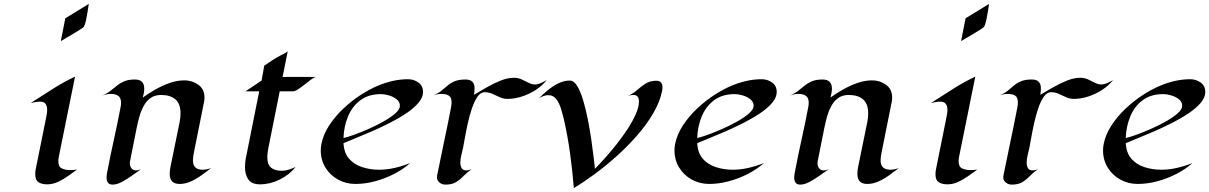

<svg xmlns="http://www.w3.org/2000/svg" viewBox="-20 -933 6185 982"><path d="M434.1 -913.1Q431.6 -898.4 428.5 -876.5Q425.3 -854.5 420.7 -832.5Q416 -810.5 409.2 -796.4Q407.7 -793.5 391.8 -783.2Q376 -772.9 354.7 -760.3Q333.5 -747.6 315.2 -737.1Q296.9 -726.6 291 -722.7L314 -839.4ZM278.3 -108.9Q278.3 -80.1 296.6 -71.5Q314.9 -63 339.8 -63Q357.9 -63 374.5 -65.9Q352.5 -50.3 327.9 -32.7Q303.2 -15.1 276.4 -2.7Q249.5 9.8 221.7 9.8Q193.8 9.8 177 -1Q160.2 -11.7 160.2 -42Q160.2 -50.3 161.1 -58.3Q162.1 -66.4 164.1 -74.7L215.8 -330.6Q217.8 -340.8 219.5 -351.1Q221.2 -361.3 221.2 -371.6Q221.2 -389.6 213.1 -401.4Q205.1 -413.1 185.1 -413.1Q172.9 -413.1 160.9 -410.9Q148.9 -408.7 137.2 -406.2Q192.9 -441.4 248.5 -477.3Q304.2 -513.2 363.8 -541L281.2 -133.3Q278.3 -119.6 278.3 -108.9Z M1059.6 -72.8Q1037.1 -55.7 1011 -36.9Q984.9 -18.1 956.5 -5.1Q928.2 7.8 898.4 7.8Q848.1 7.8 848.1 -43.5Q848.1 -60.1 851.3 -76.4Q854.5 -92.8 857.9 -108.9Q867.7 -159.2 878.4 -209.2Q889.2 -259.3 898.9 -309.6Q900.9 -320.3 902.1 -331.3Q903.3 -342.3 903.3 -353.5Q903.3 -401.9 877.2 -424.6Q851.1 -447.3 804.2 -447.3Q771 -447.3 749.3 -431.2Q727.5 -415 713.9 -389.2Q700.2 -363.3 692.4 -334.5Q684.6 -305.7 679.2 -279.8L645 -107.9Q644 -103 644 -98.1Q644 -84 652.1 -72.8Q660.2 -61.5 675.3 -61.5Q682.1 -61.5 688.5 -63.2Q694.8 -64.9 701.2 -67.4Q683.1 -55.2 657.5 -36.6Q631.8 -18.1 605 -3.4Q578.1 11.2 556.2 11.2Q539.1 11.2 532 1.2Q524.9 -8.8 524.9 -24.4Q524.9 -32.2 526.1 -40Q527.3 -47.9 528.8 -55.2Q544.4 -137.2 562.5 -218.8Q580.6 -300.3 596.2 -382.3Q597.7 -388.7 598.4 -395Q599.1 -401.4 599.1 -407.7Q599.1 -432.6 585 -442.6Q570.8 -452.6 547.4 -452.6Q535.2 -452.6 522.9 -450.2Q510.7 -447.8 499.5 -443.8Q525.4 -453.1 543.2 -467Q561 -481 577.4 -494.4Q593.8 -507.8 615.2 -517.1Q636.7 -526.4 669.9 -526.4Q717.8 -526.4 717.8 -479.5Q717.8 -468.3 715.6 -456.8Q713.4 -445.3 710.4 -434.1Q739.3 -455.1 774.9 -475.3Q810.5 -495.6 848.6 -508.8Q886.7 -522 923.3 -522Q962.9 -522 994.4 -499.5Q1025.9 -477.1 1025.9 -434.1Q1025.9 -423.8 1023.9 -413.1L970.7 -147.5Q969.2 -138.7 968 -130.1Q966.8 -121.6 966.8 -112.8Q966.8 -64.9 1016.6 -64.9Q1027.3 -64.9 1038.1 -67.1Q1048.8 -69.3 1059.6 -72.8Z M1597.2 -539.6Q1587.4 -538.1 1572 -526.9Q1556.6 -515.6 1538.8 -501.2Q1521 -486.8 1504.6 -476.3Q1488.3 -465.8 1477.5 -465.8H1410.6L1353 -178.2Q1350.6 -166 1348.9 -153.3Q1347.2 -140.6 1347.2 -128.4Q1347.2 -91.3 1366.5 -75.4Q1385.7 -59.6 1421.4 -59.6Q1439.9 -59.6 1457.8 -65.4Q1475.6 -71.3 1491.7 -79.1Q1460.4 -39.1 1410.6 -14.6Q1360.8 9.8 1309.6 9.8Q1267.6 9.8 1250.2 -15.1Q1232.9 -40 1232.9 -78.6Q1232.9 -91.8 1234.4 -105Q1235.8 -118.2 1238.8 -130.9L1305.7 -465.8H1235.4L1317.9 -521L1331.5 -597.2Q1352.5 -611.8 1373.8 -625.5Q1395 -639.2 1417.5 -650.9Q1426.3 -655.3 1435.3 -659.7Q1444.3 -664.1 1451.7 -670.9L1425.3 -539.6Z M1736.8 -200.7Q1739.7 -149.9 1766.1 -120.4Q1792.5 -90.8 1833.3 -77.9Q1874 -64.9 1918.5 -64.9Q1959 -64.9 1999.8 -74.5Q2040.5 -84 2078.1 -99.1Q2042.5 -67.4 1995.4 -43.2Q1948.2 -19 1897.2 -5.6Q1846.2 7.8 1798.3 7.8Q1749.5 7.8 1709.2 -14.4Q1668.9 -36.6 1644.8 -75.4Q1620.6 -114.3 1620.6 -164.1Q1620.6 -181.2 1624 -197.3Q1633.8 -245.6 1663.3 -291Q1692.9 -336.4 1734.4 -376Q1775.9 -415.5 1822.3 -445.8Q1868.7 -476.1 1911.6 -494.1Q1948.2 -509.8 1987.5 -518.8Q2026.9 -527.8 2066.9 -527.8Q2096.2 -527.8 2119.9 -511Q2143.6 -494.1 2143.6 -462.4Q2143.6 -434.6 2120.1 -407Q2096.7 -379.4 2058.1 -353.5Q2019.5 -327.6 1973.6 -304.4Q1927.7 -281.2 1881.8 -261.2Q1835.9 -241.2 1797.6 -225.8Q1759.3 -210.4 1736.8 -200.7ZM1929.7 -451.7Q1864.3 -451.7 1822.3 -419.7Q1780.3 -387.7 1759.5 -336.4Q1738.8 -285.2 1736.8 -227.1Q1753.4 -230.5 1787.4 -242.4Q1821.3 -254.4 1862.1 -272.2Q1902.8 -290 1939.9 -310.8Q1977.1 -331.5 2001.2 -352.5Q2025.4 -373.5 2025.4 -392.1Q2025.4 -412.1 2008.3 -425.5Q1991.2 -439 1968.5 -445.3Q1945.8 -451.7 1929.7 -451.7Z M2776.4 -523.4Q2753.9 -495.1 2720.7 -473.4Q2687.5 -451.7 2649.7 -439.5Q2611.8 -427.2 2576.2 -427.2Q2554.7 -427.2 2536.1 -435.8Q2517.6 -444.3 2498.8 -452.9Q2480 -461.4 2459 -461.4Q2438 -461.4 2421.9 -438Q2405.8 -414.6 2393.6 -378.4Q2381.3 -342.3 2372.6 -302.5Q2363.8 -262.7 2357.9 -229Q2352.1 -195.3 2348.6 -178.2Q2344.7 -159.2 2339.6 -139.9Q2334.5 -120.6 2334.5 -100.6Q2334.5 -85 2341.1 -73.2Q2347.7 -61.5 2365.7 -61.5Q2377.4 -61.5 2391.6 -67.4Q2367.7 -50.3 2350.1 -32Q2332.5 -13.7 2312 -1.2Q2291.5 11.2 2257.8 11.2Q2241.2 11.2 2228 0.7Q2214.8 -9.8 2214.8 -27.3Q2214.8 -31.7 2215.8 -36.1Q2232.4 -119.6 2250.2 -203.1Q2268.1 -286.6 2284.2 -370.1Q2286.1 -379.9 2287.8 -389.9Q2289.6 -399.9 2289.6 -409.7Q2289.6 -435.1 2275.6 -443.8Q2261.7 -452.6 2238.3 -452.6Q2216.8 -452.6 2193.8 -445.3Q2191.9 -444.3 2190.4 -443.8Q2190.4 -443.8 2193.8 -445.3Q2219.2 -454.1 2235.8 -467.5Q2252.4 -481 2268.3 -494.6Q2284.2 -508.3 2305.4 -517.3Q2326.7 -526.4 2360.8 -526.4Q2407.2 -526.4 2407.2 -481.9Q2407.2 -473.1 2406.5 -464.8Q2405.8 -456.5 2404.3 -448.2Q2431.6 -464.4 2467 -484.9Q2502.4 -505.4 2539.3 -520.3Q2576.2 -535.2 2607.9 -535.2Q2630.4 -535.2 2648.9 -526.6Q2667.5 -518.1 2683.8 -509.5Q2700.2 -501 2715.8 -501Q2730.5 -501 2747.3 -508.5Q2764.2 -516.1 2776.4 -523.4Z M2915 28.8Q2907.7 -60.5 2895.5 -149.7Q2883.3 -238.8 2863.3 -326.2Q2858.4 -346.2 2850.1 -374.5Q2841.8 -402.8 2826.2 -424.6Q2810.5 -446.3 2784.2 -446.3Q2772.5 -446.3 2759.8 -441.7Q2747.1 -437 2737.3 -431.6Q2757.3 -451.7 2782.5 -472.2Q2807.6 -492.7 2835.9 -506.8Q2864.3 -521 2894.5 -521Q2915 -521 2932.1 -493.2Q2949.2 -465.3 2962.6 -420.2Q2976.1 -375 2986.6 -322Q2997.1 -269 3004.4 -217.8Q3011.7 -166.5 3016.4 -127Q3021 -87.4 3022.9 -69.8Q3043 -89.8 3071.8 -121.8Q3100.6 -153.8 3131.3 -192.4Q3162.1 -231 3188.5 -271Q3214.8 -311 3231.4 -348.4Q3248 -385.7 3248 -414.6Q3248 -429.2 3241.7 -438.2Q3235.4 -447.3 3219.2 -447.3Q3203.1 -447.3 3187 -440.4Q3215.3 -452.1 3236.6 -470.9Q3257.8 -489.7 3280.8 -504.9Q3303.7 -520 3337.4 -520Q3354 -520 3361.1 -510.7Q3368.2 -501.5 3368.2 -486.3Q3368.2 -475.6 3365.7 -464.8Q3353.5 -408.2 3319.1 -350.3Q3284.7 -292.5 3235.8 -237.1Q3187 -181.6 3131.1 -131.8Q3075.2 -82 3019.3 -41Q2963.4 0 2915 28.8Z M3545.9 -200.7Q3548.8 -149.9 3575.2 -120.4Q3601.6 -90.8 3642.3 -77.9Q3683.1 -64.9 3727.5 -64.9Q3768.1 -64.9 3808.8 -74.5Q3849.6 -84 3887.2 -99.1Q3851.6 -67.4 3804.4 -43.2Q3757.3 -19 3706.3 -5.6Q3655.3 7.8 3607.4 7.8Q3558.6 7.8 3518.3 -14.4Q3478 -36.6 3453.9 -75.4Q3429.7 -114.3 3429.7 -164.1Q3429.7 -181.2 3433.1 -197.3Q3442.9 -245.6 3472.4 -291Q3502 -336.4 3543.5 -376Q3585 -415.5 3631.3 -445.8Q3677.7 -476.1 3720.7 -494.1Q3757.3 -509.8 3796.6 -518.8Q3835.9 -527.8 3876 -527.8Q3905.3 -527.8 3929 -511Q3952.6 -494.1 3952.6 -462.4Q3952.6 -434.6 3929.2 -407Q3905.8 -379.4 3867.2 -353.5Q3828.6 -327.6 3782.7 -304.4Q3736.8 -281.2 3690.9 -261.2Q3645 -241.2 3606.7 -225.8Q3568.4 -210.4 3545.9 -200.7ZM3738.8 -451.7Q3673.3 -451.7 3631.3 -419.7Q3589.4 -387.7 3568.6 -336.4Q3547.9 -285.2 3545.9 -227.1Q3562.5 -230.5 3596.4 -242.4Q3630.4 -254.4 3671.1 -272.2Q3711.9 -290 3749 -310.8Q3786.1 -331.5 3810.3 -352.5Q3834.5 -373.5 3834.5 -392.1Q3834.5 -412.1 3817.4 -425.5Q3800.3 -439 3777.6 -445.3Q3754.9 -451.7 3738.8 -451.7Z M4576.7 -72.8Q4554.2 -55.7 4528.1 -36.9Q4502 -18.1 4473.6 -5.1Q4445.3 7.8 4415.5 7.8Q4365.2 7.8 4365.2 -43.5Q4365.2 -60.1 4368.4 -76.4Q4371.6 -92.8 4375 -108.9Q4384.8 -159.2 4395.5 -209.2Q4406.2 -259.3 4416 -309.6Q4418 -320.3 4419.2 -331.3Q4420.4 -342.3 4420.4 -353.5Q4420.4 -401.9 4394.3 -424.6Q4368.2 -447.3 4321.3 -447.3Q4288.1 -447.3 4266.4 -431.2Q4244.6 -415 4231 -389.2Q4217.3 -363.3 4209.5 -334.5Q4201.7 -305.7 4196.3 -279.8L4162.1 -107.9Q4161.1 -103 4161.1 -98.1Q4161.1 -84 4169.2 -72.8Q4177.2 -61.5 4192.4 -61.5Q4199.2 -61.5 4205.6 -63.2Q4211.9 -64.9 4218.3 -67.4Q4200.2 -55.2 4174.6 -36.6Q4148.9 -18.1 4122.1 -3.4Q4095.2 11.2 4073.2 11.2Q4056.2 11.2 4049.1 1.2Q4042 -8.8 4042 -24.4Q4042 -32.2 4043.2 -40Q4044.4 -47.9 4045.9 -55.2Q4061.5 -137.2 4079.6 -218.8Q4097.7 -300.3 4113.3 -382.3Q4114.7 -388.7 4115.5 -395Q4116.2 -401.4 4116.2 -407.7Q4116.2 -432.6 4102.1 -442.6Q4087.9 -452.6 4064.5 -452.6Q4052.2 -452.6 4040 -450.2Q4027.8 -447.8 4016.6 -443.8Q4042.5 -453.1 4060.3 -467Q4078.1 -481 4094.5 -494.4Q4110.8 -507.8 4132.3 -517.1Q4153.8 -526.4 4187 -526.4Q4234.9 -526.4 4234.9 -479.5Q4234.9 -468.3 4232.7 -456.8Q4230.5 -445.3 4227.5 -434.1Q4256.3 -455.1 4292 -475.3Q4327.6 -495.6 4365.7 -508.8Q4403.8 -522 4440.4 -522Q4480 -522 4511.5 -499.5Q4543 -477.1 4543 -434.1Q4543 -423.8 4541 -413.1L4487.8 -147.5Q4486.3 -138.7 4485.1 -130.1Q4483.9 -121.6 4483.9 -112.8Q4483.9 -64.9 4533.7 -64.9Q4544.4 -64.9 4555.2 -67.1Q4565.9 -69.3 4576.7 -72.8Z M5038.6 -913.1Q5036.1 -898.4 5033 -876.5Q5029.8 -854.5 5025.1 -832.5Q5020.5 -810.5 5013.7 -796.4Q5012.2 -793.5 4996.3 -783.2Q4980.5 -772.9 4959.2 -760.3Q4938 -747.6 4919.7 -737.1Q4901.4 -726.6 4895.5 -722.7L4918.5 -839.4ZM4882.8 -108.9Q4882.8 -80.1 4901.1 -71.5Q4919.4 -63 4944.3 -63Q4962.4 -63 4979 -65.9Q4957 -50.3 4932.4 -32.7Q4907.7 -15.1 4880.9 -2.7Q4854 9.8 4826.2 9.8Q4798.3 9.8 4781.5 -1Q4764.6 -11.7 4764.6 -42Q4764.6 -50.3 4765.6 -58.3Q4766.6 -66.4 4768.6 -74.7L4820.3 -330.6Q4822.3 -340.8 4824 -351.1Q4825.7 -361.3 4825.7 -371.6Q4825.7 -389.6 4817.6 -401.4Q4809.6 -413.1 4789.6 -413.1Q4777.3 -413.1 4765.4 -410.9Q4753.4 -408.7 4741.7 -406.2Q4797.4 -441.4 4853 -477.3Q4908.7 -513.2 4968.3 -541L4885.7 -133.3Q4882.8 -119.6 4882.8 -108.9Z M5672.9 -523.4Q5650.4 -495.1 5617.2 -473.4Q5584 -451.7 5546.1 -439.5Q5508.3 -427.2 5472.7 -427.2Q5451.2 -427.2 5432.6 -435.8Q5414.1 -444.3 5395.3 -452.9Q5376.5 -461.4 5355.5 -461.4Q5334.5 -461.4 5318.4 -438Q5302.2 -414.6 5290 -378.4Q5277.8 -342.3 5269 -302.5Q5260.3 -262.7 5254.4 -229Q5248.5 -195.3 5245.1 -178.2Q5241.2 -159.2 5236.1 -139.9Q5231 -120.6 5231 -100.6Q5231 -85 5237.5 -73.2Q5244.1 -61.5 5262.2 -61.5Q5273.9 -61.5 5288.1 -67.4Q5264.2 -50.3 5246.6 -32Q5229 -13.7 5208.5 -1.2Q5188 11.2 5154.3 11.2Q5137.7 11.2 5124.5 0.7Q5111.3 -9.8 5111.3 -27.3Q5111.3 -31.7 5112.3 -36.1Q5128.9 -119.6 5146.7 -203.1Q5164.6 -286.6 5180.7 -370.1Q5182.6 -379.9 5184.3 -389.9Q5186 -399.9 5186 -409.7Q5186 -435.1 5172.1 -443.8Q5158.2 -452.6 5134.8 -452.6Q5113.3 -452.6 5090.3 -445.3Q5088.4 -444.3 5086.9 -443.8Q5086.9 -443.8 5090.3 -445.3Q5115.7 -454.1 5132.3 -467.5Q5148.9 -481 5164.8 -494.6Q5180.7 -508.3 5201.9 -517.3Q5223.1 -526.4 5257.3 -526.4Q5303.7 -526.4 5303.7 -481.9Q5303.7 -473.1 5303 -464.8Q5302.2 -456.5 5300.8 -448.2Q5328.1 -464.4 5363.5 -484.9Q5398.9 -505.4 5435.8 -520.3Q5472.7 -535.2 5504.4 -535.2Q5526.9 -535.2 5545.4 -526.6Q5564 -518.1 5580.3 -509.5Q5596.7 -501 5612.3 -501Q5627 -501 5643.8 -508.5Q5660.6 -516.1 5672.9 -523.4Z M5737.8 -200.7Q5740.7 -149.9 5767.1 -120.4Q5793.5 -90.8 5834.2 -77.9Q5875 -64.9 5919.4 -64.9Q5960 -64.9 6000.7 -74.5Q6041.5 -84 6079.1 -99.1Q6043.5 -67.4 5996.3 -43.2Q5949.2 -19 5898.2 -5.6Q5847.2 7.8 5799.3 7.8Q5750.5 7.8 5710.2 -14.4Q5669.9 -36.6 5645.8 -75.4Q5621.6 -114.3 5621.6 -164.1Q5621.6 -181.2 5625 -197.3Q5634.8 -245.6 5664.3 -291Q5693.8 -336.4 5735.4 -376Q5776.9 -415.5 5823.2 -445.8Q5869.6 -476.1 5912.6 -494.1Q5949.2 -509.8 5988.5 -518.8Q6027.8 -527.8 6067.9 -527.8Q6097.2 -527.8 6120.8 -511Q6144.5 -494.1 6144.5 -462.4Q6144.5 -434.6 6121.1 -407Q6097.7 -379.4 6059.1 -353.5Q6020.5 -327.6 5974.6 -304.4Q5928.7 -281.2 5882.8 -261.2Q5836.9 -241.2 5798.6 -225.8Q5760.3 -210.4 5737.8 -200.7ZM5930.7 -451.7Q5865.2 -451.7 5823.2 -419.7Q5781.2 -387.7 5760.5 -336.4Q5739.7 -285.2 5737.8 -227.1Q5754.4 -230.5 5788.3 -242.4Q5822.3 -254.4 5863 -272.2Q5903.8 -290 5940.9 -310.8Q5978 -331.5 6002.2 -352.5Q6026.4 -373.5 6026.4 -392.1Q6026.4 -412.1 6009.3 -425.5Q5992.2 -439 5969.5 -445.3Q5946.8 -451.7 5930.7 -451.7Z"/></svg>

Font: Lugrasimo
Style: Regular
Weight: 400
Designer: The DocRepair Project, Astigmatic (AOETI)
Foundry: Google
Version: Version 1.001